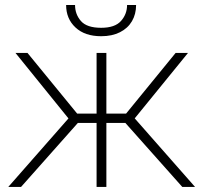

<svg xmlns="http://www.w3.org/2000/svg" viewBox="-20 -737 808 757"><path d="M264.2 -252.4 41 -528.3H88.4L284.2 -289.1H377.9L376.5 -252.4ZM290.5 -256.3 63 0H12.7L266.6 -289.1ZM399.4 -528.3V0H360.8V-528.3ZM721.2 -528.3 496.6 -252.4H385.3L383.3 -289.1H477.1L672.4 -528.3ZM698.7 0 470.7 -256.3 494.6 -289.1 749 0ZM481 -717.3H516.6Q516.6 -681.2 500.2 -653.3Q483.9 -625.5 452.9 -609.9Q421.9 -594.2 378.9 -594.2Q314.5 -594.2 277.6 -628.7Q240.7 -663.1 240.7 -717.3H275.9Q275.9 -680.7 299.1 -654.1Q322.3 -627.4 378.9 -627.4Q433.1 -627.4 457 -654.3Q481 -681.2 481 -717.3Z"/></svg>

Font: Roboto ExtraLight
Style: Regular
Weight: 250
Designer: Christian Robertson
Foundry: Google
Version: Version 3.009; 2024